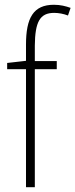

<svg xmlns="http://www.w3.org/2000/svg" viewBox="-20 -878 316 805"><path d="M218 -588V-622H126V-687C127 -786 147 -824 207 -824C226 -824 247 -820 265 -813L276 -845C256 -852 234 -858 206 -858C120 -858 89 -803 89 -691V-623L10 -614V-588H89V-93H126V-588Z"/></svg>

Font: Noto Sans Telugu UI Condensed ExtraLight
Style: Regular
Weight: 200
Width: 3
Designer: Jelle Bosma - Monotype Design Team
Foundry: Monotype Imaging Inc.
Version: Version 2.005